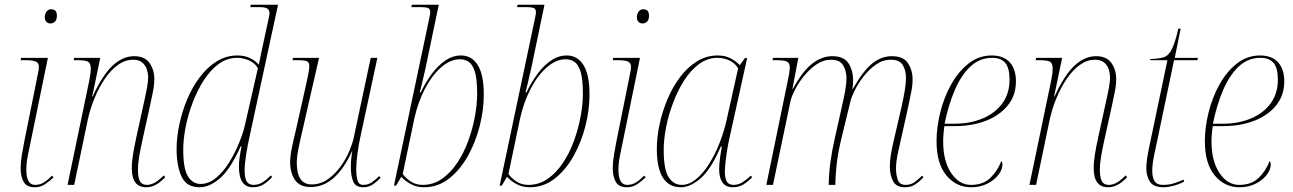

<svg xmlns="http://www.w3.org/2000/svg" viewBox="-20 -780 5454 810"><path d="M193 -681Q183 -681 176 -687.5Q169 -694 169 -707Q169 -722 176.5 -731.5Q184 -741 196 -741Q220 -741 220 -714Q220 -697 212 -689Q204 -681 193 -681ZM126 10Q93 10 80 -12.5Q67 -35 67 -70Q67 -96 72 -125Q77 -154 82 -181L142 -479Q143 -485 143.5 -490Q144 -495 144 -499Q144 -514 132 -520Q120 -526 86 -526H67L69 -536H182L99 -131Q94 -108 92.5 -92Q91 -76 91 -64Q91 0 128 0Q148 0 164.5 -10Q181 -20 199 -39L206 -32Q186 -13 168 -1.5Q150 10 126 10Z M597 10Q536 10 536 -70Q536 -98 541.5 -131Q547 -164 555 -200L586 -342Q588 -351 592.5 -371Q597 -391 601 -414Q605 -437 605 -454Q605 -469 600 -486Q595 -503 581 -515.5Q567 -528 541 -528Q508 -528 478 -506.5Q448 -485 423 -448.5Q398 -412 379.5 -367.5Q361 -323 351 -278L293 0H265L357 -442Q359 -454 361 -466Q363 -478 363 -490Q363 -512 352.5 -519Q342 -526 308 -526H291L293 -536H403L369 -373H371Q412 -463 455 -503Q498 -543 546 -543Q591 -543 611 -514Q631 -485 631 -447Q631 -421 624.5 -389.5Q618 -358 612 -330L580 -185Q573 -153 567.5 -121.5Q562 -90 562 -62Q562 -33 570 -16.5Q578 0 601 0Q614 0 630.5 -8Q647 -16 671 -40L677 -32Q653 -8 634.5 1Q616 10 597 10Z M822 10Q767 10 746 -35Q725 -80 725 -152Q725 -200 736.5 -254.5Q748 -309 769.5 -360.5Q791 -412 822.5 -454Q854 -496 894 -521Q934 -546 982 -546Q1011 -546 1033.5 -535.5Q1056 -525 1072 -507Q1076 -529 1081 -552Q1086 -575 1090 -594L1114 -705Q1115 -711 1116 -715.5Q1117 -720 1117 -724Q1117 -739 1106.5 -744.5Q1096 -750 1075 -750H1036L1038 -760H1153L1032 -200Q1025 -169 1018.5 -128.5Q1012 -88 1012 -63Q1012 -28 1021 -14Q1030 0 1050 0Q1070 0 1087 -10.5Q1104 -21 1123 -40L1128 -33Q1111 -14 1091.5 -2Q1072 10 1047 10Q988 10 988 -77Q988 -96 991 -117.5Q994 -139 999 -162H995Q952 -66 908 -28Q864 10 822 10ZM826 -4Q861 -4 892 -30Q923 -56 947.5 -96Q972 -136 989 -178Q1006 -220 1013 -251L1068 -492Q1056 -514 1031 -525Q1006 -536 980 -536Q938 -536 902.5 -510Q867 -484 839.5 -441Q812 -398 792.5 -346.5Q773 -295 763 -243Q753 -191 753 -148Q753 -68 773 -36Q793 -4 826 -4Z M1512 10Q1481 10 1470.5 -13.5Q1460 -37 1460 -77Q1460 -87 1461 -101.5Q1462 -116 1466 -142H1465Q1396 9 1291 9Q1244 9 1224 -21.5Q1204 -52 1204 -96Q1204 -122 1212 -160Q1220 -198 1228 -230L1269 -413Q1275 -438 1280 -464Q1285 -490 1285 -501Q1285 -517 1275 -521.5Q1265 -526 1233 -526H1214L1216 -536H1326L1256 -230Q1248 -197 1240 -157.5Q1232 -118 1232 -94Q1232 -2 1294 -2Q1332 -2 1362.5 -23.5Q1393 -45 1416 -76.5Q1439 -108 1452.5 -140Q1466 -172 1471 -193L1544 -536H1572L1500 -201Q1493 -169 1488 -132Q1483 -95 1483 -65Q1483 -37 1488.5 -18.5Q1494 0 1513 0Q1533 0 1549 -11Q1565 -22 1579 -37L1586 -30Q1572 -15 1554 -2.5Q1536 10 1512 10Z M1769 10Q1736 10 1711 -4.5Q1686 -19 1673 -34L1651 3H1642L1790 -698Q1792 -708 1793.5 -715.5Q1795 -723 1795 -729Q1795 -742 1786 -746Q1777 -750 1754 -750H1715L1718 -760H1831L1776 -496Q1768 -459 1762 -435Q1756 -411 1751 -390H1755Q1775 -432 1801 -467.5Q1827 -503 1858.5 -524.5Q1890 -546 1925 -546Q1970 -546 1995.5 -505.5Q2021 -465 2021 -381Q2021 -316 2003.5 -247.5Q1986 -179 1953 -120.5Q1920 -62 1873.5 -26Q1827 10 1769 10ZM1763 0Q1808 0 1844.5 -25.5Q1881 -51 1909 -93Q1937 -135 1955.5 -186Q1974 -237 1983.5 -288.5Q1993 -340 1993 -384Q1993 -446 1983.5 -477Q1974 -508 1957.5 -519Q1941 -530 1920 -530Q1880 -530 1841 -496Q1802 -462 1772.5 -405Q1743 -348 1728 -280L1679 -46Q1693 -27 1714 -13.5Q1735 0 1763 0Z M2215 10Q2182 10 2157 -4.5Q2132 -19 2119 -34L2097 3H2088L2236 -698Q2238 -708 2239.5 -715.5Q2241 -723 2241 -729Q2241 -742 2232 -746Q2223 -750 2200 -750H2161L2164 -760H2277L2222 -496Q2214 -459 2208 -435Q2202 -411 2197 -390H2201Q2221 -432 2247 -467.5Q2273 -503 2304.5 -524.5Q2336 -546 2371 -546Q2416 -546 2441.5 -505.5Q2467 -465 2467 -381Q2467 -316 2449.5 -247.5Q2432 -179 2399 -120.5Q2366 -62 2319.5 -26Q2273 10 2215 10ZM2209 0Q2254 0 2290.5 -25.5Q2327 -51 2355 -93Q2383 -135 2401.5 -186Q2420 -237 2429.5 -288.5Q2439 -340 2439 -384Q2439 -446 2429.5 -477Q2420 -508 2403.5 -519Q2387 -530 2366 -530Q2326 -530 2287 -496Q2248 -462 2218.5 -405Q2189 -348 2174 -280L2125 -46Q2139 -27 2160 -13.5Q2181 0 2209 0Z M2691 -681Q2681 -681 2674 -687.5Q2667 -694 2667 -707Q2667 -722 2674.5 -731.5Q2682 -741 2694 -741Q2718 -741 2718 -714Q2718 -697 2710 -689Q2702 -681 2691 -681ZM2624 10Q2591 10 2578 -12.5Q2565 -35 2565 -70Q2565 -96 2570 -125Q2575 -154 2580 -181L2640 -479Q2641 -485 2641.5 -490Q2642 -495 2642 -499Q2642 -514 2630 -520Q2618 -526 2584 -526H2565L2567 -536H2680L2597 -131Q2592 -108 2590.5 -92Q2589 -76 2589 -64Q2589 0 2626 0Q2646 0 2662.5 -10Q2679 -20 2697 -39L2704 -32Q2684 -13 2666 -1.5Q2648 10 2624 10Z M2853 10Q2751 10 2751 -152Q2751 -201 2762.5 -255Q2774 -309 2795.5 -360.5Q2817 -412 2848.5 -454Q2880 -496 2920 -521Q2960 -546 3008 -546Q3039 -546 3062 -534Q3085 -522 3101 -505L3123 -535H3132L3058 -200Q3053 -179 3048.5 -152Q3044 -125 3041 -98.5Q3038 -72 3038 -56Q3038 -29 3046 -14.5Q3054 0 3075 0Q3095 0 3111.5 -10.5Q3128 -21 3148 -39L3153 -32Q3135 -13 3115.5 -1.5Q3096 10 3072 10Q3041 10 3027 -11.5Q3013 -33 3014 -69Q3014 -87 3017.5 -113.5Q3021 -140 3025 -162H3021Q2979 -65 2935.5 -27.5Q2892 10 2853 10ZM2856 0Q2887 0 2916.5 -24Q2946 -48 2971.5 -88.5Q2997 -129 3016.5 -179Q3036 -229 3047 -281L3094 -492Q3081 -514 3057 -525Q3033 -536 3007 -536Q2965 -536 2929.5 -510Q2894 -484 2866.5 -441Q2839 -398 2819.5 -346Q2800 -294 2790 -242.5Q2780 -191 2780 -148Q2780 -64 2801 -32Q2822 0 2856 0Z M3797 10Q3761 10 3747.5 -16Q3734 -42 3734 -78Q3734 -102 3738.5 -128.5Q3743 -155 3748 -176L3784 -332Q3791 -364 3796.5 -395Q3802 -426 3802 -453Q3802 -483 3788.5 -505.5Q3775 -528 3738 -528Q3704 -528 3674.5 -507Q3645 -486 3622 -456Q3599 -426 3585 -397Q3571 -368 3568 -353L3530 -197Q3517 -144 3511 -97.5Q3505 -51 3504 0H3476Q3477 -50 3483.5 -97.5Q3490 -145 3502 -197L3532 -332Q3540 -366 3545.5 -396Q3551 -426 3551 -452Q3551 -479 3537.5 -503.5Q3524 -528 3486 -528Q3453 -528 3424 -508Q3395 -488 3371.5 -459Q3348 -430 3333.5 -401Q3319 -372 3315 -354L3241 0H3213L3307 -457Q3312 -483 3312 -494Q3312 -514 3300.5 -520Q3289 -526 3257 -526H3239L3241 -536H3348L3323 -405H3325Q3366 -480 3406.5 -511.5Q3447 -543 3491 -543Q3540 -543 3559.5 -513Q3579 -483 3579 -441Q3579 -424 3576 -405H3578Q3621 -481 3659.5 -512Q3698 -543 3742 -543Q3791 -543 3810.5 -513.5Q3830 -484 3830 -444Q3830 -419 3823.5 -388Q3817 -357 3812 -332L3766 -125Q3764 -115 3762 -99.5Q3760 -84 3760 -69Q3760 -43 3767.5 -21.5Q3775 0 3800 0Q3821 0 3836 -10Q3851 -20 3870 -39L3876 -32Q3856 -11 3838.5 -0.5Q3821 10 3797 10Z M4077 10Q4014 10 3972.5 -40Q3931 -90 3931 -185Q3931 -242 3946.5 -305Q3962 -368 3992 -422.5Q4022 -477 4065.5 -511.5Q4109 -546 4164 -546Q4213 -546 4239.5 -517.5Q4266 -489 4266 -437Q4266 -377 4231 -334.5Q4196 -292 4138 -270Q4080 -248 4009 -248H3964Q3963 -242 3961 -221Q3959 -200 3959 -183Q3959 -101 3992.5 -50.5Q4026 0 4076 0Q4128 0 4158.5 -30Q4189 -60 4204 -100Q4209 -96 4209 -86Q4209 -65 4192.5 -43Q4176 -21 4146 -5.5Q4116 10 4077 10ZM4006 -258Q4073 -258 4126 -280.5Q4179 -303 4209 -344.5Q4239 -386 4239 -444Q4239 -493 4221 -514.5Q4203 -536 4165 -536Q4113 -536 4074 -499.5Q4035 -463 4008 -400Q3981 -337 3965 -258Z M4655 10Q4594 10 4594 -70Q4594 -98 4599.5 -131Q4605 -164 4613 -200L4644 -342Q4646 -351 4650.5 -371Q4655 -391 4659 -414Q4663 -437 4663 -454Q4663 -469 4658 -486Q4653 -503 4639 -515.5Q4625 -528 4599 -528Q4566 -528 4536 -506.5Q4506 -485 4481 -448.5Q4456 -412 4437.5 -367.5Q4419 -323 4409 -278L4351 0H4323L4415 -442Q4417 -454 4419 -466Q4421 -478 4421 -490Q4421 -512 4410.5 -519Q4400 -526 4366 -526H4349L4351 -536H4461L4427 -373H4429Q4470 -463 4513 -503Q4556 -543 4604 -543Q4649 -543 4669 -514Q4689 -485 4689 -447Q4689 -421 4682.5 -389.5Q4676 -358 4670 -330L4638 -185Q4631 -153 4625.5 -121.5Q4620 -90 4620 -62Q4620 -33 4628 -16.5Q4636 0 4659 0Q4672 0 4688.5 -8Q4705 -16 4729 -40L4735 -32Q4711 -8 4692.5 1Q4674 10 4655 10Z M4889 10Q4846 10 4831 -14Q4816 -38 4816 -71Q4816 -89 4819.5 -113Q4823 -137 4835 -192L4905 -526H4832L4833 -531Q4867 -532 4888 -538Q4909 -544 4923 -571Q4937 -598 4951 -659H4961L4936 -536H5034L5031 -526H4933L4860 -177Q4847 -120 4844 -97Q4841 -74 4841 -60Q4841 -31 4851 -15.5Q4861 0 4886 0Q4911 0 4930.5 -6Q4950 -12 4973 -22L4976 -14Q4953 -2 4929.5 4Q4906 10 4889 10Z M5209 10Q5146 10 5104.5 -40Q5063 -90 5063 -185Q5063 -242 5078.5 -305Q5094 -368 5124 -422.5Q5154 -477 5197.5 -511.5Q5241 -546 5296 -546Q5345 -546 5371.5 -517.5Q5398 -489 5398 -437Q5398 -377 5363 -334.5Q5328 -292 5270 -270Q5212 -248 5141 -248H5096Q5095 -242 5093 -221Q5091 -200 5091 -183Q5091 -101 5124.5 -50.5Q5158 0 5208 0Q5260 0 5290.5 -30Q5321 -60 5336 -100Q5341 -96 5341 -86Q5341 -65 5324.5 -43Q5308 -21 5278 -5.5Q5248 10 5209 10ZM5138 -258Q5205 -258 5258 -280.5Q5311 -303 5341 -344.5Q5371 -386 5371 -444Q5371 -493 5353 -514.5Q5335 -536 5297 -536Q5245 -536 5206 -499.5Q5167 -463 5140 -400Q5113 -337 5097 -258Z"/></svg>

Font: Noto Serif Display SemiCondensed Thin
Style: Italic
Weight: 100
Width: 4
Italic angle: -12°
Designer: Monotype Design Team
Foundry: Monotype Imaging Inc.
Version: Version 2.009